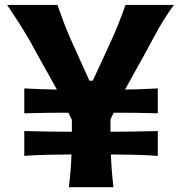

<svg xmlns="http://www.w3.org/2000/svg" viewBox="-20 -781 757 801"><path d="M267.3 0H453.4Q449.1 -35.2 446.5 -68.6Q443.9 -102 442.6 -136.6Q489.2 -136.6 537.3 -135.4Q585.4 -134.3 638.3 -130.8V-234.3Q584.6 -232.6 536.2 -232.1Q487.9 -231.6 441 -231.3V-283.4L454.2 -310.8Q498.3 -310.8 543.4 -310.4Q588.6 -310 638.3 -308.3V-412.1Q602.3 -410.2 567.9 -409Q533.5 -407.8 501.7 -407.3L592.1 -570.6Q616.5 -616.9 644 -665.7Q671.6 -714.5 705.9 -760.5H503.5Q488.2 -716.6 475.4 -684.7Q462.6 -652.7 449.7 -623.9Q436.8 -595.1 420.7 -560.2L367.1 -444.5H353L301.2 -559Q285.3 -594 272.5 -622.8Q259.8 -651.6 247.4 -683.8Q235.1 -716.1 219.7 -760.5H9.9Q41.3 -713.6 61.7 -681.4Q82 -649.3 97 -623.8Q111.9 -598.3 126.6 -570.1L217.5 -407.3Q185.9 -407.8 151.8 -409Q117.6 -410.2 81.3 -412.1V-308.3Q131.1 -310 176.4 -310.4Q221.7 -310.8 265.5 -310.8L279.8 -281.7V-231.3Q232.8 -231.6 184 -232.1Q135.3 -232.6 81.3 -234.3V-130.8Q134.7 -134.3 183.1 -135.4Q231.5 -136.6 278.2 -136.6Q276.9 -102 274.4 -68.6Q271.9 -35.2 267.3 0Z"/></svg>

Font: Pinar-VF-FD
Style: Regular
Weight: 300
Designer: Amin Abedi
Version: Version 3.0